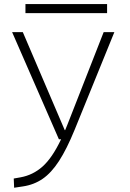

<svg xmlns="http://www.w3.org/2000/svg" viewBox="-20 -673 626 928"><path d="M48.3 234.4 46.4 189.9 79.1 184.1Q139.2 173.3 185.8 131.8Q232.4 90.3 275.4 0H264.6L38.6 -517.6H90.3L293 -43.9H294.9Q300.3 -56.6 305.7 -70.3L481 -517.6H532.7L340.8 -45.9Q302.7 47.4 265.4 105Q228 162.6 186 191.4Q144 220.2 90.8 228ZM103 -609.4V-653.3H497.6V-609.4Z"/></svg>

Font: Caskaydia Cove ExtraLight
Style: Regular
Weight: 200
Monospace: yes
Designer: Aaron Bell
Foundry: Saja Typeworks
Version: Version 4.300; ttfautohint (v1.8.3)